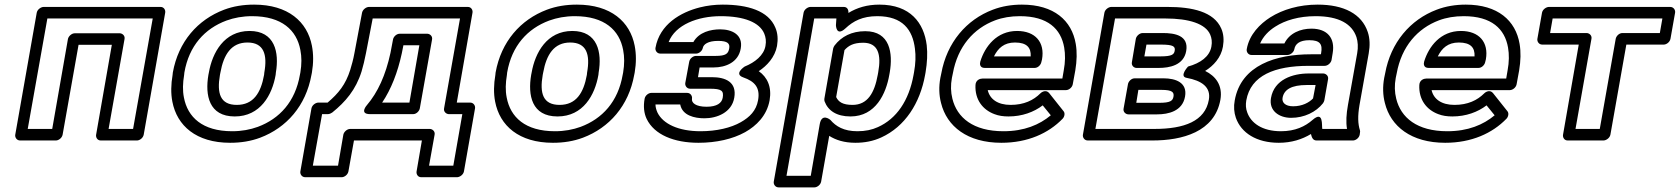

<svg xmlns="http://www.w3.org/2000/svg" viewBox="-20 -583 7270 831"><path d="M556 -25H450L519 -414C522 -429 509 -439 498 -439H304C289 -439 276 -425 274 -414L206 -25H100L185 -503H641ZM573 25C584 25 599 15 602 0L695 -528C697 -539 690 -553 675 -553H169C158 -553 142 -543 139 -528L46 0C44 11 52 25 67 25H222C233 25 248 15 251 0L320 -389H464L396 0C394 11 401 25 416 25Z M778 -269C798 -385 866 -459 960 -494C993 -506 1030 -513 1071 -513C1200 -513 1264 -452 1280 -367C1286 -337 1286 -305 1280 -269L1278 -259C1258 -143 1190 -69 1096 -34C1063 -22 1026 -15 985 -15C856 -15 792 -76 776 -161C770 -191 771 -223 777 -259ZM728 -269 727 -259C720 -218 719 -179 726 -143C746 -39 829 35 976 35C1023 35 1066 28 1106 13C1220 -30 1304 -125 1328 -259L1330 -269C1337 -310 1337 -349 1330 -385C1310 -489 1227 -563 1080 -563C1033 -563 990 -556 950 -541C836 -498 752 -403 728 -269ZM1174 -269C1189 -356 1170 -449 1060 -449C950 -449 899 -355 884 -269L882 -259C867 -171 884 -79 996 -79C1107 -79 1158 -172 1173 -259ZM1124 -269 1123 -259C1109 -180 1076 -129 1005 -129C933 -129 918 -179 932 -259L934 -269C948 -347 981 -399 1051 -399C1122 -399 1138 -347 1124 -269Z M1418 -96C1475 -142 1520 -194 1545 -274C1552 -297 1558 -323 1564 -353L1593 -503H1971L1902 -114C1899 -99 1912 -89 1923 -89H1981L1942 134H1837L1861 0C1864 -15 1851 -25 1840 -25H1496C1481 -25 1468 -11 1466 0L1443 134H1334L1374 -89H1399C1406 -89 1414 -93 1418 -96ZM1398 -139H1358C1347 -139 1331 -129 1328 -114L1280 159C1278 170 1286 184 1301 184H1459C1470 184 1485 174 1488 159L1512 25H1806L1783 159C1781 170 1788 184 1803 184H1958C1969 184 1985 174 1988 159L2036 -114C2038 -125 2030 -139 2015 -139H1957L2025 -528C2027 -539 2020 -553 2005 -553H1577C1565 -553 1550 -542 1547 -528L1514 -353C1509 -325 1502 -301 1496 -281C1476 -217 1445 -179 1398 -139ZM1719 -352 1726 -387H1795L1752 -139H1634C1673 -197 1701 -269 1719 -352ZM1670 -354C1649 -257 1615 -183 1568 -128C1568 -128 1533 -89 1582 -89H1768C1783 -89 1795 -103 1797 -114L1850 -412C1853 -427 1840 -437 1829 -437H1710C1696 -437 1683 -424 1681 -412Z M2175 -269C2195 -385 2263 -459 2357 -494C2390 -506 2427 -513 2468 -513C2597 -513 2661 -452 2677 -367C2683 -337 2683 -305 2677 -269L2675 -259C2655 -143 2587 -69 2493 -34C2460 -22 2423 -15 2382 -15C2253 -15 2189 -76 2173 -161C2167 -191 2168 -223 2174 -259ZM2125 -269 2124 -259C2117 -218 2116 -179 2123 -143C2143 -39 2226 35 2373 35C2420 35 2463 28 2503 13C2617 -30 2701 -125 2725 -259L2727 -269C2734 -310 2734 -349 2727 -385C2707 -489 2624 -563 2477 -563C2430 -563 2387 -556 2347 -541C2233 -498 2149 -403 2125 -269ZM2571 -269C2586 -356 2567 -449 2457 -449C2347 -449 2296 -355 2281 -269L2279 -259C2264 -171 2281 -79 2393 -79C2504 -79 2555 -172 2570 -259ZM2521 -269 2520 -259C2506 -180 2473 -129 2402 -129C2330 -129 2315 -179 2329 -259L2331 -269C2345 -347 2378 -399 2448 -399C2519 -399 2535 -347 2521 -269Z M3158 -160C3170 -228 3120 -249 3061 -249H3001L3008 -291H3068C3122 -291 3176 -314 3186 -373C3197 -433 3148 -456 3097 -456C3056 -456 3005 -444 2981 -401H2874C2903 -476 3000 -513 3099 -513C3201 -513 3268 -486 3288 -437C3294 -422 3297 -405 3293 -384C3286 -344 3248 -313 3203 -295C3203 -295 3154 -263 3197 -248C3246 -231 3271 -204 3261 -149C3253 -104 3225 -76 3186 -54C3144 -30 3082 -15 3012 -15C2916 -15 2850 -47 2826 -95C2821 -106 2817 -118 2817 -131H2924C2933 -83 2986 -71 3029 -71C3083 -71 3147 -96 3158 -160ZM3108 -160C3104 -137 3083 -121 3038 -121C2991 -121 2972 -138 2975 -156C2977 -167 2969 -181 2954 -181H2799C2788 -181 2773 -171 2770 -156C2764 -123 2767 -93 2779 -68C2812 0 2897 35 3003 35C3080 35 3151 19 3205 -11C3253 -38 3299 -82 3311 -149C3321 -207 3301 -249 3264 -275C3299 -298 3334 -335 3343 -384C3348 -413 3346 -440 3336 -463C3306 -537 3215 -563 3108 -563C3074 -563 3041 -559 3009 -551C2926 -530 2835 -478 2817 -376C2815 -365 2823 -351 2838 -351H2993C3004 -351 3019 -361 3022 -376C3025 -391 3044 -406 3088 -406C3130 -406 3140 -394 3136 -373C3132 -351 3122 -341 3077 -341H2992C2981 -341 2966 -331 2963 -316L2946 -224C2944 -213 2952 -199 2967 -199H3052C3104 -199 3113 -190 3108 -160Z M3639 -460C3673 -492 3713 -513 3777 -513C3887 -513 3930 -454 3940 -372C3944 -342 3943 -308 3936 -270L3934 -259C3914 -147 3860 -69 3780 -33C3754 -21 3725 -15 3691 -15C3632 -15 3598 -36 3574 -64C3574 -64 3537 -96 3528 -46L3489 178H3384L3504 -503H3600L3598 -474C3598 -474 3599 -423 3639 -460ZM3632 -553H3488C3477 -553 3461 -543 3458 -528L3329 203C3327 214 3335 228 3350 228H3505C3516 228 3531 218 3534 203L3569 5C3597 23 3634 35 3682 35C3722 35 3759 28 3794 12C3897 -35 3962 -136 3984 -259L3986 -270C3993 -312 3995 -351 3991 -387C3979 -484 3920 -563 3786 -563C3733 -563 3690 -550 3652 -527C3653 -541 3647 -553 3632 -553ZM3661 -79C3770 -79 3815 -178 3829 -259L3831 -270C3845 -352 3833 -448 3725 -448C3666 -448 3622 -425 3592 -386C3589 -382 3587 -377 3586 -373L3548 -156C3547 -152 3548 -148 3549 -144C3564 -104 3601 -79 3661 -79ZM3670 -129C3627 -129 3609 -142 3599 -163L3635 -366C3652 -385 3673 -398 3716 -398C3781 -398 3795 -347 3781 -270L3779 -259C3765 -181 3735 -129 3670 -129Z M4528 -84C4479 -43 4413 -15 4323 -15C4192 -15 4122 -74 4102 -156C4095 -184 4094 -214 4100 -246L4104 -265C4125 -382 4194 -460 4287 -495C4319 -507 4355 -513 4394 -513C4515 -513 4572 -458 4586 -377C4591 -348 4591 -315 4584 -278L4578 -243H4232C4222 -243 4203 -237 4202 -215C4199 -152 4233 -108 4284 -89C4302 -82 4322 -79 4345 -79C4404 -79 4455 -98 4493 -127ZM4255 -193H4594C4605 -193 4620 -203 4623 -218L4634 -278C4641 -320 4642 -358 4636 -393C4619 -494 4542 -563 4403 -563C4359 -563 4316 -556 4277 -541C4163 -498 4078 -399 4054 -265L4050 -246C4043 -208 4044 -171 4053 -137C4078 -36 4167 35 4314 35C4428 35 4518 -6 4579 -69C4587 -77 4591 -93 4583 -102L4521 -180C4509 -195 4491 -187 4483 -179C4453 -149 4412 -129 4354 -129C4298 -129 4264 -154 4255 -193ZM4490 -326C4503 -400 4461 -449 4382 -449C4294 -449 4243 -382 4223 -317C4220 -307 4220 -289 4242 -289H4458C4473 -289 4485 -303 4487 -314ZM4441 -339H4282C4300 -375 4326 -399 4373 -399C4424 -399 4443 -377 4441 -339Z M5223 -381C5215 -338 5176 -310 5122 -295C5122 -295 5082 -252 5116 -246C5181 -234 5222 -206 5212 -151C5196 -59 5106 -25 4977 -25H4721L4806 -503H5024C5127 -503 5198 -480 5218 -433C5224 -419 5227 -402 5223 -381ZM5273 -381C5278 -410 5276 -436 5266 -459C5234 -533 5139 -553 5033 -553H4790C4779 -553 4763 -543 4760 -528L4667 0C4665 11 4673 25 4688 25H4968C5097 25 5237 -12 5262 -151C5273 -214 5241 -254 5196 -276C5232 -298 5265 -334 5273 -381ZM5109 -165C5120 -226 5068 -244 5016 -244H4891C4876 -244 4864 -230 4862 -219L4843 -113C4840 -98 4853 -88 4864 -88H4988C5037 -88 5098 -102 5109 -165ZM5059 -165C5056 -147 5046 -138 4997 -138H4898L4907 -194H5007C5055 -194 5062 -183 5059 -165ZM5114 -362C5126 -430 5064 -440 5013 -440H4926C4911 -440 4898 -426 4896 -415L4879 -314C4876 -299 4888 -289 4899 -289H4995C5041 -289 5103 -300 5114 -362ZM5064 -362C5061 -348 5053 -339 5004 -339H4933L4942 -390H5004C5059 -390 5068 -382 5064 -362Z M5814 -128C5807 -89 5805 -55 5810 -25H5703C5700 -40 5709 -106 5661 -64C5629 -36 5586 -15 5524 -15C5442 -15 5394 -51 5378 -97C5372 -113 5371 -129 5374 -148C5393 -257 5498 -298 5644 -298H5713C5728 -298 5741 -312 5743 -323L5748 -353C5759 -417 5726 -459 5656 -459C5609 -459 5561 -440 5539 -395H5434C5447 -425 5471 -450 5500 -468C5542 -495 5602 -513 5674 -513C5776 -513 5832 -479 5851 -422C5857 -403 5859 -379 5854 -352ZM5678 25H5836C5847 25 5862 15 5865 0L5866 -8C5867 -12 5867 -16 5866 -19C5857 -47 5856 -81 5864 -128L5904 -352C5910 -386 5909 -417 5900 -444C5874 -523 5796 -563 5683 -563C5603 -563 5532 -542 5478 -508C5434 -480 5387 -434 5376 -370C5374 -359 5382 -345 5397 -345H5552C5563 -345 5579 -355 5582 -370C5586 -393 5605 -409 5647 -409C5693 -409 5705 -392 5698 -353L5697 -348H5653C5505 -348 5351 -302 5324 -148C5319 -122 5321 -96 5329 -73C5352 -8 5418 35 5515 35C5570 35 5616 20 5654 -3C5657 9 5661 25 5678 25ZM5481 -159C5471 -103 5517 -73 5568 -73C5625 -73 5676 -98 5706 -136C5709 -140 5711 -145 5712 -149L5728 -240C5731 -255 5718 -265 5707 -265H5644C5575 -265 5495 -239 5481 -159ZM5531 -159C5537 -196 5571 -215 5635 -215H5674L5663 -157C5646 -139 5616 -123 5577 -123C5542 -123 5528 -140 5531 -159Z M6449 -84C6400 -43 6334 -15 6244 -15C6113 -15 6043 -74 6023 -156C6016 -184 6015 -214 6021 -246L6025 -265C6046 -382 6115 -460 6208 -495C6240 -507 6276 -513 6315 -513C6436 -513 6493 -458 6507 -377C6512 -348 6512 -315 6505 -278L6499 -243H6153C6143 -243 6124 -237 6123 -215C6120 -152 6154 -108 6205 -89C6223 -82 6243 -79 6266 -79C6325 -79 6376 -98 6414 -127ZM6176 -193H6515C6526 -193 6541 -203 6544 -218L6555 -278C6562 -320 6563 -358 6557 -393C6540 -494 6463 -563 6324 -563C6280 -563 6237 -556 6198 -541C6084 -498 5999 -399 5975 -265L5971 -246C5964 -208 5965 -171 5974 -137C5999 -36 6088 35 6235 35C6349 35 6439 -6 6500 -69C6508 -77 6512 -93 6504 -102L6442 -180C6430 -195 6412 -187 6404 -179C6374 -149 6333 -129 6275 -129C6219 -129 6185 -154 6176 -193ZM6411 -326C6424 -400 6382 -449 6303 -449C6215 -449 6164 -382 6144 -317C6141 -307 6141 -289 6163 -289H6379C6394 -289 6406 -303 6408 -314ZM6362 -339H6203C6221 -375 6247 -399 6294 -399C6345 -399 6364 -377 6362 -339Z M7164 -440H7002C6987 -440 6975 -426 6973 -415L6904 -25H6799L6868 -415C6871 -430 6858 -440 6847 -440H6689L6700 -503H7175ZM7181 -390C7192 -390 7207 -400 7210 -415L7230 -528C7232 -539 7224 -553 7209 -553H6684C6673 -553 6657 -543 6654 -528L6634 -415C6632 -404 6640 -390 6655 -390H6813L6745 0C6743 11 6750 25 6765 25H6920C6931 25 6947 15 6950 0L7019 -390Z"/></svg>

Font: Asimov
Style: WidOuIt
Weight: 500
Designer: Google
Version: Version 2.000980; 2014